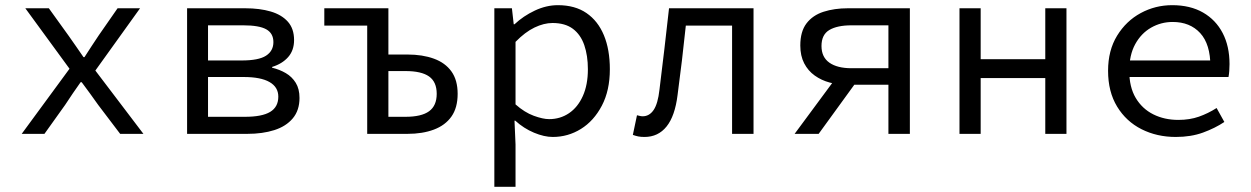

<svg xmlns="http://www.w3.org/2000/svg" viewBox="-20 -518 4840 743"><path d="M64 0 249 -252 78 -486H169L246 -379Q259 -360 274 -339Q289 -318 303 -297H307Q320 -318 334.5 -339.5Q349 -361 362 -381L435 -486H522L349 -245L535 0H445L360 -112Q345 -133 328.5 -156Q312 -179 296 -200H292Q277 -179 262 -157Q247 -135 232 -112L152 0Z M704 0V-486H929Q985 -486 1027.5 -473.5Q1070 -461 1094 -434Q1118 -407 1118 -363Q1118 -323 1095 -297Q1072 -271 1033 -259V-256Q1062 -249 1086 -235Q1110 -221 1124.5 -197.5Q1139 -174 1139 -139Q1139 -91 1113 -60Q1087 -29 1041.5 -14.5Q996 0 937 0ZM785 -284H915Q981 -284 1009.5 -302.5Q1038 -321 1038 -355Q1038 -389 1010.5 -404.5Q983 -420 921 -420H785ZM785 -66H928Q994 -66 1025.5 -85Q1057 -104 1057 -144Q1057 -181 1023 -200.5Q989 -220 923 -220H785Z M1401 0V-419H1235V-486H1483V-307H1557Q1615 -307 1659 -291Q1703 -275 1727 -241.5Q1751 -208 1751 -155Q1751 -101 1727 -67Q1703 -33 1659 -16.5Q1615 0 1557 0ZM1483 -66H1549Q1611 -66 1640.5 -87.5Q1670 -109 1670 -155Q1670 -201 1640.5 -222Q1611 -243 1549 -243H1483Z M1893 205V-486H1961L1968 -424H1971Q2005 -456 2049.5 -477Q2094 -498 2139 -498Q2205 -498 2249.5 -467.5Q2294 -437 2317 -381.5Q2340 -326 2340 -250Q2340 -168 2309 -109Q2278 -50 2228 -19Q2178 12 2119 12Q2086 12 2046.5 -4.5Q2007 -21 1974 -51H1971L1975 41V205ZM2105 -57Q2148 -57 2182 -80Q2216 -103 2235.5 -146.5Q2255 -190 2255 -250Q2255 -303 2241 -343.5Q2227 -384 2197 -406.5Q2167 -429 2118 -429Q2085 -429 2048.5 -411.5Q2012 -394 1975 -356V-114Q2010 -83 2045.5 -70Q2081 -57 2105 -57Z M2474 12Q2460 12 2450 10Q2440 8 2429 4L2445 -72Q2450 -71 2455.5 -69.5Q2461 -68 2467 -68Q2493 -68 2509.5 -92.5Q2526 -117 2532 -171Q2542 -249 2551 -328Q2560 -407 2569 -486H2896V0H2813V-419H2634Q2627 -352 2619 -284.5Q2611 -217 2602 -150Q2592 -69 2559.5 -28.5Q2527 12 2474 12Z M3418 0V-190H3257Q3223 -190 3191 -198.5Q3159 -207 3133 -225.5Q3107 -244 3092 -273Q3077 -302 3077 -342Q3077 -396 3101 -427.5Q3125 -459 3167 -472.5Q3209 -486 3261 -486H3501V0ZM3275 -254H3418V-420H3275Q3220 -420 3189.5 -402Q3159 -384 3159 -340Q3159 -297 3189.5 -275.5Q3220 -254 3275 -254ZM3055 0 3228 -234 3299 -208 3148 0Z M3693 0V-486H3775V-289H4025V-486H4107V0H4025V-216H3775V0Z M4530 12Q4457 12 4397.5 -18Q4338 -48 4303 -105.5Q4268 -163 4268 -244Q4268 -323 4303 -380Q4338 -437 4394.5 -467.5Q4451 -498 4516 -498Q4586 -498 4635.5 -469.5Q4685 -441 4711.5 -390Q4738 -339 4738 -270Q4738 -256 4737 -243Q4736 -230 4734 -220H4323V-284H4685L4664 -261Q4664 -347 4624.5 -390Q4585 -433 4518 -433Q4473 -433 4434.5 -411Q4396 -389 4373 -347Q4350 -305 4350 -244Q4350 -181 4375 -139Q4400 -97 4443 -75.5Q4486 -54 4540 -54Q4584 -54 4619.5 -66.5Q4655 -79 4688 -100L4718 -46Q4682 -22 4635.5 -5Q4589 12 4530 12Z"/></svg>

Font: Source Code Pro
Style: Regular
Weight: 400
Monospace: yes
Designer: Paul D. Hunt, Teo Tuominen
Foundry: Adobe Systems Incorporated
Version: Version 1.018;hotconv 1.0.116;makeotfexe 2.5.65601